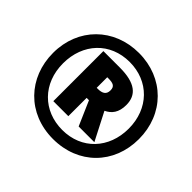

<svg xmlns="http://www.w3.org/2000/svg" viewBox="-167 -936 1158 1158"><g transform="rotate(45 412.0 -357.0)"><path d="M412 10C627 10 779 -143 779 -356C779 -570 625 -724 412 -724C200 -724 45 -571 45 -358C45 -148 194 10 412 10ZM413 -68C249 -68 132 -185 132 -356C132 -525 245 -646 411 -646C574 -646 691 -528 691 -357C691 -189 578 -68 413 -68ZM252 -153H380V-309H400L468 -153H602L511 -330C553 -350 580 -384 580 -448C580 -533 524 -580 392 -580H252ZM389 -395H380V-485H390C430 -485 450 -477 450 -443C450 -407 427 -395 389 -395Z"/></g></svg>

Font: Noto Sans Armenian SemiCondensed Black
Style: Regular
Weight: 900
Width: 4
Designer: Monotype Design Team
Foundry: Monotype Imaging Inc.
Version: Version 2.008